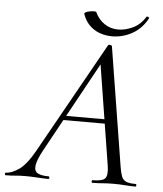

<svg xmlns="http://www.w3.org/2000/svg" viewBox="-93 -833 747 881"><g transform="rotate(5 281.0 -392.5)"><path d="M-34 0Q-38 0 -38 -6Q-38 -12 -34 -12Q-8 -12 25.6 -35.2Q59.2 -58.4 95.8 -123.2L382 -634.8Q384 -638.8 391.5 -637.4Q399 -636 400 -633L488.2 -84Q492.4 -57 498.6 -41Q504.8 -25 519.2 -18.5Q533.6 -12 563.4 -12Q567.4 -12 567.4 -6Q567.4 0 563.4 0Q539.8 0 515.3 -2Q490.8 -4 462 -4Q433.4 -4 411.3 -2Q389.2 0 364.8 0Q361.6 0 361.6 -6Q361.6 -12 364.8 -12Q411.6 -12 423.5 -27Q435.4 -42 428.8 -84L353.4 -557L378.2 -586L129.2 -132.2Q101.4 -81.6 98.5 -55.6Q95.6 -29.6 113 -20.8Q130.4 -12 162.6 -12Q166.6 -12 166.6 -6Q166.6 0 161.6 0Q141.8 0 113.5 -2Q85.2 -4 58 -4Q29 -4 10.5 -2Q-8 0 -34 0ZM193.4 -275.4 208.4 -295.4H423.4L425.4 -275.4ZM396.6 -677.6Q364.2 -677.6 337 -688.1Q309.8 -698.6 290.3 -719.1Q270.8 -739.6 261 -768.6Q260 -773.6 267.3 -777.1Q274.6 -780.6 285.4 -782.6Q296.2 -784.6 305.2 -784.6Q314.2 -784.6 315.2 -781.6Q330.8 -748.2 358.7 -729.6Q386.6 -711 421.8 -711Q454.4 -711 488.8 -727.1Q523.2 -743.2 545.2 -779Q547.4 -783.8 554 -780.6Q560.6 -777.4 558.6 -774.4Q532 -725.2 488.2 -701.4Q444.4 -677.6 396.6 -677.6Z"/></g></svg>

Font: Cormorant Garamond Light
Style: Italic
Weight: 300
Italic angle: -10°
Designer: Christian Thalmann (Catharsis Fonts)
Foundry: Catharsis Fonts
Version: Version 4.001